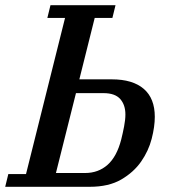

<svg xmlns="http://www.w3.org/2000/svg" viewBox="-46 -718 649 738"><path d="M-14 -49H54L204 -649H136L148 -698H398L386 -649H318L259 -413H384Q464 -413 506.5 -376.5Q549 -340 549 -269Q549 -231 537 -184.5Q525 -138 496.5 -97Q468 -56 420 -28Q372 0 299 0H-26ZM281 -53Q332 -53 367.5 -84.5Q403 -116 420 -182Q426 -206 431 -232Q436 -258 436 -278Q436 -315 416 -337.5Q396 -360 352 -360H246L169 -53Z"/></svg>

Font: IBM Plex Serif Medium
Style: Italic
Weight: 500
Italic angle: -14°
Designer: Mike Abbink, Paul van der Laan, Pieter van Rosmalen
Foundry: Bold Monday
Version: Version 2.5